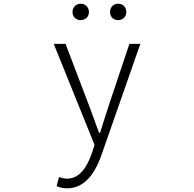

<svg xmlns="http://www.w3.org/2000/svg" viewBox="-20 -768 1040 1028"><path d="M339.8 240.2Q308.6 240.2 283.2 228.5L295.9 179.7Q320.3 188.5 338.9 188.5Q424.8 188.5 471.7 52.7L486.3 7.8L267.6 -533.2H331.1L455.1 -207Q492.2 -105.5 510.7 -56.6H515.6Q524.4 -85 542.5 -141.6Q560.5 -198.2 563.5 -207L672.9 -533.2H731.4L523.4 61.5Q460.9 240.2 339.8 240.2ZM368.2 -703.1Q368.2 -722.7 380.9 -735.4Q393.6 -748 412.1 -748Q430.7 -748 443.4 -735.4Q456.1 -722.7 456.1 -703.1Q456.1 -684.6 443.4 -672.4Q430.7 -660.2 412.1 -660.2Q393.6 -660.2 380.9 -672.4Q368.2 -684.6 368.2 -703.1ZM612.3 -660.2Q593.8 -660.2 581.5 -672.4Q569.3 -684.6 569.3 -703.1Q569.3 -722.7 581.5 -735.4Q593.8 -748 612.3 -748Q631.8 -748 644 -735.4Q656.2 -722.7 656.2 -703.1Q656.2 -684.6 644 -672.4Q631.8 -660.2 612.3 -660.2Z"/></svg>

Font: GenEi Gothic M Light
Style: Regular
Weight: 300
Designer: o_tamon (Modified); [Source Han Sans]
Ryoko NISHIZUKA  (kana & ideographs); Paul D. Hunt (Latin, Greek & Cyrillic); Wenl
Version: Version 1.1a;Original Version 1.004